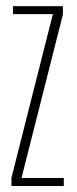

<svg xmlns="http://www.w3.org/2000/svg" viewBox="-20 -618 256 638"><path d="M18 0V-27L155.5 -570.5L156 -571H23V-597.5H189V-570L52 -28.5V-26.5H192V0Z"/></svg>

Font: Anybody Condensed ExtraLight
Style: Regular
Weight: 200
Width: 3
Designer: Tyler Finck
Foundry: Etcetera Type Company
Version: Version 1.010; ttfautohint (v1.8.3) -l 8 -r 50 -G 200 -x 14 